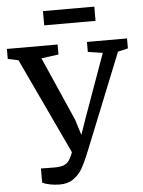

<svg xmlns="http://www.w3.org/2000/svg" viewBox="-67 -978 774 1037"><g transform="rotate(-5 319.5 -459.5)"><path d="M0 0ZM483.9 -929.7V-852.5H205.6V-929.7ZM120.6 -84Q131.8 -83.5 155.8 -83.3Q179.7 -83 191.9 -83Q224.1 -83 241.9 -89.1Q259.8 -95.2 271.7 -110.6Q283.7 -126 294.9 -157.2L50.8 -676.8L-6.3 -689V-743.2H268.6V-689L175.3 -676.3L327.1 -331.1L354 -245.6L383.8 -332L507.8 -676.8L427.7 -689V-743.2H645V-689L590.3 -676.3L381.8 -158.2L373.5 -138.2Q355 -92.8 337.9 -63Q320.8 -33.2 290.5 -11Q260.3 11.2 214.8 11.2Q188.5 11.2 162.6 6.1Q136.7 1 120.6 -6.8Z"/></g></svg>

Font: Merriweather
Style: Regular
Weight: 400
Designer: Eben Sorkin
Foundry: Eben Sorkin
Version: Version 1.584; ttfautohint (v1.6)